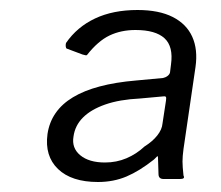

<svg xmlns="http://www.w3.org/2000/svg" viewBox="-20 -769 442 384"><path d="M255 -749Q298 -749 325.5 -735Q353 -721 364.5 -695.5Q376 -670 371 -635L347 -471Q345 -456 345 -446Q345 -436 347 -418Q349 -414 347 -412.5Q345 -411 340 -411H307Q302 -411 299.5 -413.5Q297 -416 297 -421L296 -453Q296 -458 294 -456Q292 -454 288 -450Q259 -427 233 -416Q207 -405 176 -405Q123 -405 96 -431Q69 -457 75 -501Q82 -548 126 -574.5Q170 -601 252 -608L306 -613Q311 -614 315 -617Q319 -620 320 -624L322 -640Q327 -676 309 -692.5Q291 -709 251 -709Q222 -709 199 -698Q176 -687 154 -659Q153 -658 151 -658.5Q149 -659 145 -660L113 -672Q112 -673 111.5 -676Q111 -679 112 -683Q134 -715 170 -732Q206 -749 255 -749ZM127 -496Q123 -473 140.5 -458.5Q158 -444 190 -444Q213 -444 233 -452.5Q253 -461 269 -476Q285 -486 294.5 -498Q304 -510 305 -522L312 -568Q313 -574 311.5 -575.5Q310 -577 304 -576L260 -572Q219 -570 190.5 -560Q162 -550 146 -534Q130 -518 127 -496Z"/></svg>

Font: Libre Franklin Thin Light
Style: Italic
Weight: 300
Italic angle: -8°
Version: Version 3.000